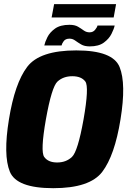

<svg xmlns="http://www.w3.org/2000/svg" viewBox="-20 -932 636 956"><path d="M245 5Q62.5 5 29 -77.2Q-4.5 -159.5 24.5 -337.5Q53.5 -517.5 115.5 -599.2Q177.5 -681 359.8 -681Q542 -681 575.5 -598.2Q609 -515.5 580 -337.5Q551 -157.5 489 -76.2Q427 5 245 5ZM264.5 -123Q309 -123 338.2 -150.5Q367.5 -178 396 -337.5Q424.5 -500 404.8 -526.2Q385 -552.5 340 -552.5Q295.5 -552.5 266.5 -526.2Q237.5 -500 208.5 -337.5Q180.5 -178 200.2 -150.5Q220 -123 264.5 -123ZM427 -701Q400.5 -701 384 -710.8Q367.5 -720.5 354.5 -730Q341.5 -739.5 326.5 -739.5Q306.5 -739.5 297.5 -727.5Q288.5 -715.5 286.5 -705.5H200.5Q204 -722.5 216 -746.8Q228 -771 254.2 -789.8Q280.5 -808.5 326 -808.5Q352.5 -808.5 368.5 -799Q384.5 -789.5 397.2 -780.2Q410 -771 426 -771Q443 -771 453.2 -783.2Q463.5 -795.5 465.5 -805H551Q547.5 -788 535.2 -763.5Q523 -739 497.2 -720Q471.5 -701 427 -701ZM237 -845 249.5 -911.5H558L546 -845Z"/></svg>

Font: Anybody ExtraBold
Style: Italic
Weight: 800
Italic angle: -10°
Designer: Tyler Finck
Foundry: Etcetera Type Company
Version: Version 1.010; ttfautohint (v1.8.3) -l 8 -r 50 -G 200 -x 14 